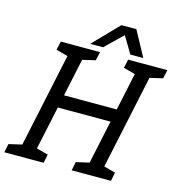

<svg xmlns="http://www.w3.org/2000/svg" viewBox="-163 -947 989 1054"><g transform="rotate(15 331.0 -420.0)"><path d="M476.3 -313.3H176.7L110 0H27L169 -667H252L192.3 -386.7H492L551.7 -667H634.7L492.7 0H409.7ZM99 -667H179L168.5 -596.2L88 -617.8ZM481.7 -667H561.7L551.2 -596.2L470.7 -617.8ZM212.5 -594.7 242 -667H322L311 -617.8ZM595.2 -594.7 624.7 -667H704.7L693.7 -617.8ZM-43.2 0 -33.2 -49.2 57 -70 36.8 0ZM339.5 0 349.5 -49.2 439.7 -70 419.5 0ZM100 0 108.7 -70.8 190 -49.2 180 0ZM482.7 0 491.3 -70.8 572.7 -49.2 562.7 0ZM400.3 -840.3H482L559.7 -697H486.3ZM478.7 -840.3 331.3 -697H258L397 -840.3Z"/></g></svg>

Font: Epunda Slab Light
Style: Italic
Weight: 300
Italic angle: -12°
Designer: Simon Atzbach
Foundry: typofactur
Version: Version 1.102